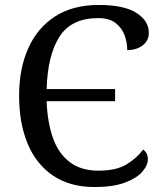

<svg xmlns="http://www.w3.org/2000/svg" viewBox="-20 -744 654 774"><path d="M361 10Q262 10 194 -36Q126 -82 91.5 -164.5Q57 -247 57 -358Q57 -466 93.5 -548.5Q130 -631 201.5 -677.5Q273 -724 378 -724Q480 -724 530 -692Q580 -660 580 -612Q580 -580 555 -561Q530 -542 493 -542Q493 -573 482 -602.5Q471 -632 445.5 -651.5Q420 -671 376 -671Q268 -671 220 -596.5Q172 -522 168 -385H444V-336H168Q171 -252 193 -189Q215 -126 260.5 -91Q306 -56 376 -56Q449 -56 490.5 -81.5Q532 -107 557 -141Q565 -136 570.5 -126.5Q576 -117 576 -102Q576 -77 553 -51Q530 -25 482.5 -7.5Q435 10 361 10Z"/></svg>

Font: NotoSerif-Regular
Style: Regular
Weight: 400
Designer: Monotype Design Team
Foundry: Monotype Imaging Inc.
Version: Version 2.007; ttfautohint (v1.8) -l 8 -r 50 -G 200 -x 14 -D